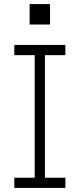

<svg xmlns="http://www.w3.org/2000/svg" viewBox="-20 -920 390 940"><path d="M300 -700H50V-650H150V-50H50V0H300V-50H200V-650H300ZM125 -800H225V-900H125Z"/></svg>

Font: LS-VG5000 Light
Style: Regular
Weight: 400
Designer: Justin Bihan, 2021
Foundry: Justin Bihan, 2021
Version: Version 1.000;Glyphs 3.1.2 (3151)